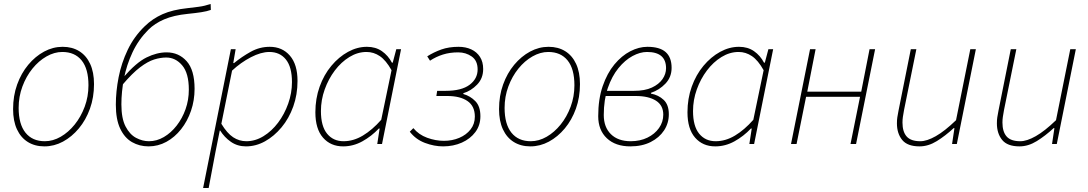

<svg xmlns="http://www.w3.org/2000/svg" viewBox="-20 -726 5486 968"><path d="M204 12Q156 12 120.5 -10Q85 -32 65.5 -74Q46 -116 46 -176Q46 -243 66.5 -300Q87 -357 122.5 -399.5Q158 -442 202.5 -466Q247 -490 296 -490Q344 -490 379.5 -468Q415 -446 434.5 -404Q454 -362 454 -302Q454 -235 433.5 -178Q413 -121 377.5 -78.5Q342 -36 297.5 -12Q253 12 204 12ZM206 -14Q247 -14 286 -36.5Q325 -59 356.5 -98Q388 -137 407 -188Q426 -239 426 -296Q426 -379 391.5 -421.5Q357 -464 294 -464Q254 -464 214.5 -441.5Q175 -419 143.5 -380Q112 -341 93 -290Q74 -239 74 -182Q74 -100 108.5 -57Q143 -14 206 -14Z M729 12Q683 12 645.5 -9.5Q608 -31 586 -77.5Q564 -124 564 -198Q564 -265 578 -336.5Q592 -408 624 -475Q656 -542 710 -594Q749 -632 799.5 -654.5Q850 -677 926 -685Q960 -689 979.5 -691.5Q999 -694 1012.5 -697.5Q1026 -701 1042 -706L1043 -676Q1024 -669 995 -664.5Q966 -660 926 -656Q856 -649 808 -628.5Q760 -608 728 -576Q678 -526 648 -462Q618 -398 605 -330.5Q592 -263 592 -200Q592 -129 613 -88.5Q634 -48 666 -31Q698 -14 731 -14Q770 -14 806 -35Q842 -56 870.5 -92.5Q899 -129 915.5 -175.5Q932 -222 932 -274Q932 -357 898.5 -396.5Q865 -436 818 -436Q789 -436 757 -426Q725 -416 686 -386.5Q647 -357 597 -298L602 -336Q667 -411 719 -436.5Q771 -462 820 -462Q881 -462 921 -417.5Q961 -373 961 -278Q961 -220 943 -167.5Q925 -115 893 -74.5Q861 -34 819 -11Q777 12 729 12Z M1004 222 1144 -478H1168L1156 -408H1160Q1199 -440 1244 -465Q1289 -490 1340 -490Q1403 -490 1441.5 -445.5Q1480 -401 1480 -318Q1480 -249 1458.5 -189Q1437 -129 1399.5 -84Q1362 -39 1316 -13.5Q1270 12 1220 12Q1177 12 1144 -11Q1111 -34 1090 -68H1088L1066 42L1032 222ZM1222 -14Q1267 -14 1308.5 -39.5Q1350 -65 1382 -107.5Q1414 -150 1433 -203.5Q1452 -257 1452 -312Q1452 -388 1421.5 -426Q1391 -464 1338 -464Q1296 -464 1245 -437.5Q1194 -411 1150 -370L1096 -102Q1125 -54 1155.5 -34Q1186 -14 1222 -14Z M1710 12Q1647 12 1608.5 -32Q1570 -76 1570 -160Q1570 -229 1591.5 -289Q1613 -349 1650.5 -394Q1688 -439 1734.5 -464.5Q1781 -490 1830 -490Q1874 -490 1905.5 -468Q1937 -446 1956 -410H1960L1978 -478H2002L1906 0H1882L1894 -78H1890Q1853 -39 1807 -13.5Q1761 12 1710 12ZM1712 -14Q1762 -14 1809.5 -42.5Q1857 -71 1902 -122L1954 -372Q1926 -422 1895 -443Q1864 -464 1828 -464Q1783 -464 1741.5 -438.5Q1700 -413 1668 -370.5Q1636 -328 1617 -275Q1598 -222 1598 -166Q1598 -90 1629 -52Q1660 -14 1712 -14Z M2214 12Q2169 12 2122.5 -5.5Q2076 -23 2046 -62L2064 -80Q2091 -47 2133.5 -31.5Q2176 -16 2218 -16Q2260 -16 2295.5 -31Q2331 -46 2352.5 -73.5Q2374 -101 2374 -138Q2374 -191 2337 -216.5Q2300 -242 2235 -242H2180L2184 -268H2226Q2307 -268 2347.5 -298.5Q2388 -329 2388 -376Q2388 -420 2358.5 -441Q2329 -462 2290 -462Q2248 -462 2213 -451Q2178 -440 2148 -420L2134 -442Q2167 -463 2205 -476.5Q2243 -490 2292 -490Q2328 -490 2356 -477Q2384 -464 2400 -439Q2416 -414 2416 -378Q2416 -331 2385.5 -299.5Q2355 -268 2316 -256V-252Q2351 -242 2376.5 -216Q2402 -190 2402 -140Q2402 -94 2376.5 -60Q2351 -26 2308.5 -7Q2266 12 2214 12Z M2654 12Q2606 12 2570.5 -10Q2535 -32 2515.5 -74Q2496 -116 2496 -176Q2496 -243 2516.5 -300Q2537 -357 2572.5 -399.5Q2608 -442 2652.5 -466Q2697 -490 2746 -490Q2794 -490 2829.5 -468Q2865 -446 2884.5 -404Q2904 -362 2904 -302Q2904 -235 2883.5 -178Q2863 -121 2827.5 -78.5Q2792 -36 2747.5 -12Q2703 12 2654 12ZM2656 -14Q2697 -14 2736 -36.5Q2775 -59 2806.5 -98Q2838 -137 2857 -188Q2876 -239 2876 -296Q2876 -379 2841.5 -421.5Q2807 -464 2744 -464Q2704 -464 2664.5 -441.5Q2625 -419 2593.5 -380Q2562 -341 2543 -290Q2524 -239 2524 -182Q2524 -100 2558.5 -57Q2593 -14 2656 -14Z M3158 12Q3083 12 3039.5 -29Q2996 -70 2996 -140Q2996 -226 3018.5 -291.5Q3041 -357 3077.5 -401Q3114 -445 3157.5 -467.5Q3201 -490 3244 -490Q3306 -490 3336 -463.5Q3366 -437 3366 -384Q3366 -337 3335 -304.5Q3304 -272 3262 -258V-254Q3300 -247 3326 -222.5Q3352 -198 3352 -150Q3352 -105 3328 -68.5Q3304 -32 3260.5 -10Q3217 12 3158 12ZM3160 -14Q3207 -14 3244 -32Q3281 -50 3302.5 -80.5Q3324 -111 3324 -148Q3324 -195 3287 -218.5Q3250 -242 3185 -242H3019L3024 -268H3176Q3231 -268 3266.5 -284.5Q3302 -301 3320 -327Q3338 -353 3338 -382Q3338 -464 3242 -464Q3207 -464 3169 -443.5Q3131 -423 3098 -382.5Q3065 -342 3044.5 -282.5Q3024 -223 3024 -146Q3024 -85 3060 -49.5Q3096 -14 3160 -14Z M3586 12Q3523 12 3484.5 -32Q3446 -76 3446 -160Q3446 -229 3467.5 -289Q3489 -349 3526.5 -394Q3564 -439 3610.5 -464.5Q3657 -490 3706 -490Q3750 -490 3781.5 -468Q3813 -446 3832 -410H3836L3854 -478H3878L3782 0H3758L3770 -78H3766Q3729 -39 3683 -13.5Q3637 12 3586 12ZM3588 -14Q3638 -14 3685.5 -42.5Q3733 -71 3778 -122L3830 -372Q3802 -422 3771 -443Q3740 -464 3704 -464Q3659 -464 3617.5 -438.5Q3576 -413 3544 -370.5Q3512 -328 3493 -275Q3474 -222 3474 -166Q3474 -90 3505 -52Q3536 -14 3588 -14Z M3968 0 4064 -478H4092L4050 -264H4322L4364 -478H4392L4296 0H4268L4316 -238H4044L3996 0Z M4616 12Q4555 12 4528.5 -20.5Q4502 -53 4502 -104Q4502 -122 4504 -134.5Q4506 -147 4510 -168L4572 -478H4600L4538 -172Q4534 -150 4532 -136.5Q4530 -123 4530 -108Q4530 -62 4551 -38Q4572 -14 4620 -14Q4653 -14 4698 -39.5Q4743 -65 4800 -120L4872 -478H4900L4804 0H4780L4792 -80H4788Q4746 -41 4703 -14.5Q4660 12 4616 12Z M5120 12Q5059 12 5032.5 -20.5Q5006 -53 5006 -104Q5006 -122 5008 -134.5Q5010 -147 5014 -168L5076 -478H5104L5042 -172Q5038 -150 5036 -136.5Q5034 -123 5034 -108Q5034 -62 5055 -38Q5076 -14 5124 -14Q5157 -14 5202 -39.5Q5247 -65 5304 -120L5376 -478H5404L5308 0H5284L5296 -80H5292Q5250 -41 5207 -14.5Q5164 12 5120 12Z"/></svg>

Font: Source Sans Variable
Style: Italic
Weight: 200
Italic angle: -11°
Designer: Paul D. Hunt
Foundry: Adobe Systems Incorporated
Version: Version 3.006;hotconv 1.0.111;makeotfexe 2.5.65597